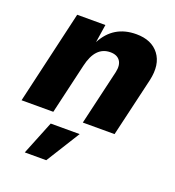

<svg xmlns="http://www.w3.org/2000/svg" viewBox="-136 -617 882 966"><g transform="rotate(20 305.5 -134.5)"><path d="M430 -510Q512 -510 552 -457.5Q592 -405 572 -316L498 0H328L397 -295Q406 -335 390 -357.5Q374 -380 338 -380Q258 -380 233 -270L170 0H0L116 -500H267L252 -403Q308 -510 430 -510ZM105 241 178 60H333L220 241Z"/></g></svg>

Font: Elaine Sans
Style: Bold Italic
Weight: 700
Italic angle: -13°
Designer: Wei Huang
Foundry: Wei Huang
Version: Version 2.001;December 24, 2019;FontCreator 12.0.0.2547 64-b